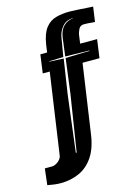

<svg xmlns="http://www.w3.org/2000/svg" viewBox="-200 -695 641 876"><g transform="rotate(-15 120.5 -257.0)"><path d="M-86 109 -77 32H-44Q-28 32 -12.5 19Q3 6 4 -9L59 -389H26L38 -476H70L75 -512Q83 -563 103 -588.5Q123 -614 152.5 -622Q182 -630 216 -630Q230 -630 254 -628.5Q278 -627 300 -625.5Q322 -624 327 -624L317 -554L301 -555Q293 -556 284 -556.5Q275 -557 265 -557Q248 -557 240.5 -542.5Q233 -528 231 -513L226 -476H306L294 -389H214L167 -66Q158 0 131 40Q104 80 64 98Q24 116 -23 116Q-39 116 -54.5 114Q-70 112 -86 109ZM78 0H82L124 -267L145 -430L258 -433L259 -435L145 -437L156 -523Q161 -558 179.5 -576Q198 -594 224 -596V-597Q192 -597 173.5 -574.5Q155 -552 151 -526L136 -437L70 -435L69 -433L136 -430L111 -267Z"/></g></svg>

Font: Alumni Sans Inline One
Style: Italic
Weight: 400
Italic angle: -8°
Designer: Robert E. Leuschke
Foundry: Robert E. Leuschke
Version: Version 1.100; ttfautohint (v1.8.3)